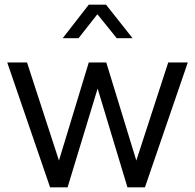

<svg xmlns="http://www.w3.org/2000/svg" viewBox="-20 -804 837 824"><path d="M11 -536H96L233 -115L361 -536H436L565 -115L702 -536H786L602 0H527L399 -424L270 0H195ZM361 -784H435L549 -640H481L398 -743L317 -640H249Z"/></svg>

Font: Eudoxus Sans
Style: Regular
Weight: 400
Designer: Stijn de Vries
Foundry: tokotype
Version: Version 2.005